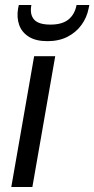

<svg xmlns="http://www.w3.org/2000/svg" viewBox="-20 -745 376 765"><path d="M25 0 116 -521H200L109 0ZM169 -581Q123 -581 95 -598.5Q67 -616 56.5 -645.5Q46 -675 52 -711L55 -725H105Q98 -688 115.5 -667.5Q133 -647 181 -647Q228 -647 253 -667.5Q278 -688 285 -725H336L333 -711Q326 -675 304.5 -645.5Q283 -616 249 -598.5Q215 -581 169 -581Z"/></svg>

Font: DM Sans 10pt
Style: Italic
Weight: 400
Italic angle: -10°
Version: Version 4.004;gftools[0.9.30]